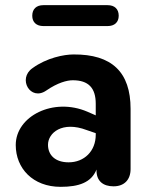

<svg xmlns="http://www.w3.org/2000/svg" viewBox="-20 -714 576 744"><path d="M215 10C286 10 334 -7 354 -57V-53C354 -12 380 8 420 8C462 8 486 -18 486 -59V-292C486 -435 413 -504 265 -503C228 -503 161 -490 106 -450C47 -409 98 -321 159 -363C204 -394 240 -403 262 -403C323 -403 351 -373 351 -312V-267L319 -281C187 -338 41 -264 41 -152C41 -62 107 10 215 10ZM148 -613H397C424 -613 440 -628 440 -653C440 -679 424 -694 397 -694H148C121 -694 105 -679 105 -653C105 -628 121 -613 148 -613ZM166 -153C166 -199 221 -246 316 -210L351 -198V-192C351 -128 306 -85 246 -85C194 -85 166 -113 166 -153Z"/></svg>

Font: SN Pro
Style: Bold
Weight: 700
Designer: Tobias Whetton
Foundry: Supernotes
Version: Version 1.003;Glyphs 3.3 (3324)